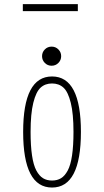

<svg xmlns="http://www.w3.org/2000/svg" viewBox="-20 -872 490 904"><path d="M87.5 -852.5H346.5V-819.5H87.5ZM255 -575.8Q242 -562.5 223 -562.5Q204 -562.5 191 -575.8Q178 -589 178 -607.5Q178 -626 191 -639.2Q204 -652.5 223 -652.5Q242 -652.5 255 -639.2Q268 -626 268 -607.5Q268 -589 255 -575.8ZM89 -251Q89 -512 225 -512Q361 -512 361 -251Q361 11 225 11Q89 11 89 -251ZM326 -251Q326 -336.5 313.2 -388Q300.5 -439.5 279 -459.2Q257.5 -479 225 -479Q192.5 -479 171 -459.2Q149.5 -439.5 136.8 -388Q124 -336.5 124 -251Q124 -185.5 130.8 -140Q137.5 -94.5 151.2 -69Q165 -43.5 182.8 -32.8Q200.5 -22 225 -22Q249.5 -22 267.2 -32.8Q285 -43.5 298.8 -69Q312.5 -94.5 319.2 -140Q326 -185.5 326 -251Z"/></svg>

Font: League Mono Condensed Thin
Style: Regular
Weight: 100
Width: 1
Designer: Tyler Finck
Foundry: The League of Moveable Type / Tyler Finck
Version: Version 2.210